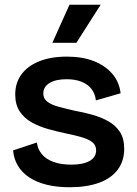

<svg xmlns="http://www.w3.org/2000/svg" viewBox="-20 -774 575 807"><path d="M272 13Q219 13 176.5 2.5Q134 -8 103.5 -28Q73 -48 55.5 -77Q38 -106 35 -142L135 -175Q138 -148 155.5 -126.5Q173 -105 204.5 -93.5Q236 -82 280 -82Q329 -82 356.5 -97.5Q384 -113 384 -142Q384 -163 369 -175.5Q354 -188 326 -196.5Q298 -205 258 -213Q220 -221 182.5 -231.5Q145 -242 113.5 -259.5Q82 -277 63 -305.5Q44 -334 44 -377Q44 -425 69.5 -460.5Q95 -496 144 -516Q193 -536 261 -536Q326 -536 373.5 -517.5Q421 -499 451 -465Q481 -431 487 -382L383 -352Q380 -380 364.5 -400Q349 -420 322.5 -430.5Q296 -441 260 -441Q214 -441 188 -425Q162 -409 162 -381Q162 -360 178.5 -347Q195 -334 224 -326Q253 -318 292 -309Q331 -302 368.5 -291.5Q406 -281 436 -264Q466 -247 484 -219.5Q502 -192 502 -148Q502 -97 474.5 -60.5Q447 -24 395.5 -5.5Q344 13 272 13ZM301 -594H200L272 -754H403Z"/></svg>

Font: Bricolage Grotesque 24pt SemiBold
Style: Regular
Weight: 600
Designer: Mathieu Triay
Foundry: Atelier Triay
Version: Version 1.001;gftools[0.9.33.dev8+g029e19f]